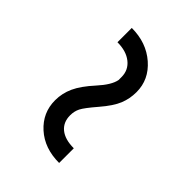

<svg xmlns="http://www.w3.org/2000/svg" viewBox="13 -772 740 740"><g transform="rotate(-45 383.0 -402.0)"><path d="M666 -490Q666 -410 619 -356Q572 -302 504 -302Q468 -302 436 -315Q404 -328 361 -365Q318 -402 300 -411Q282 -420 260 -420Q222 -420 201 -394Q180 -368 180 -320H100Q100 -400 146 -451Q192 -502 260 -502Q298 -502 333 -486Q368 -470 412 -430Q456 -390 488 -384H504Q542 -384 565 -413Q588 -442 588 -490Z"/></g></svg>

Font: lipipragatuchhi
Style: Regular
Weight: 400
Designer: Abhinash Majhi
Version: Version 1.000